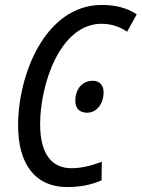

<svg xmlns="http://www.w3.org/2000/svg" viewBox="-20 -745 572 775"><path d="M251 10C305 10 348 1 390 -17L391 -92C350 -77 309 -66 269 -66C186 -66 142 -127 142 -244C142 -402 221 -649 390 -649C432 -649 465 -636 493 -617L532 -687C493 -713 447 -725 391 -725C164 -725 53 -446 53 -239C53 -80 124 10 251 10ZM331 -290C372 -290 398 -328 398 -371C399 -402 381 -419 355 -419C308 -419 284 -381 284 -338C284 -307 302 -290 331 -290Z"/></svg>

Font: Noto Sans Display SemiCondensed
Style: Italic
Weight: 400
Width: 4
Italic angle: -12°
Designer: Monotype Design Team
Foundry: Monotype Imaging Inc.
Version: Version 1.900